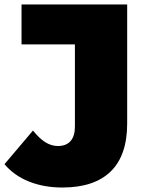

<svg xmlns="http://www.w3.org/2000/svg" viewBox="-44 -720 638 856"><path d="M-24 12 103 -138Q131 -103 158 -86Q185 -69 214 -69Q251 -69 270.5 -91Q290 -113 290 -156V-522H52V-700H523V-170Q523 -27 449.5 44.5Q376 116 234 116Q152 116 85.5 89.5Q19 63 -24 12Z"/></svg>

Font: Montserrat Alternates Black
Style: Regular
Weight: 900
Designer: Julieta Ulanovsky
Foundry: Julieta Ulanovsky
Version: Version 7.200